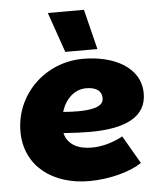

<svg xmlns="http://www.w3.org/2000/svg" viewBox="-54 -799 723 863"><g transform="rotate(-5 307.5 -367.5)"><path d="M314 17C412 17 506 -12 552 -44L479 -170C439 -149 391 -132 338 -132C279 -132 230 -154 217 -208C261 -205 301 -203 337 -203C506 -203 592 -254 592 -354C592 -474 470 -533 334 -533C160 -533 25 -397 25 -232C25 -75 150 17 314 17ZM257 -571H402L357 -752H194ZM224 -303C241 -359 282 -400 336 -400C374 -400 406 -387 406 -348C406 -310 352 -300 291 -300C269 -300 246 -301 224 -303Z"/></g></svg>

Font: Fixel Display 20240404 Black
Style: Italic
Weight: 900
Italic angle: -10°
Designer: AlfaBravo + MacPaw
Foundry: Kyrylo Tkachov, Marchela Mozhyna, Serhii Makarenko, Maria Weinstein, Zakhar Kryvoshyya
Version: Version 1.211;Glyphs 3.2 (3225)